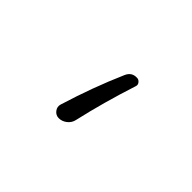

<svg xmlns="http://www.w3.org/2000/svg" viewBox="-47 -307 594 594"><g transform="rotate(45 250.0 -10.0)"><path d="M216.8 120.1Q204.1 120.1 195.8 109.4Q187.5 98.6 191.4 85.9Q224.6 -22.5 266.6 -118.2Q276.4 -140.6 299.8 -139.6Q307.6 -139.6 313 -132.8Q318.4 -126 315.4 -118.2Q281.2 -12.7 258.8 85.9Q255.9 100.6 243.7 110.4Q231.4 120.1 216.8 120.1Z"/></g></svg>

Font: Rounded Mgen+ 1mn light
Style: Regular
Weight: 200
Designer: [Source Han Sans]
Ryoko NISHIZUKA  (kana & ideographs); Paul D. Hunt (Latin, Greek & Cyrillic); Wenlong ZHANG  (bopomofo
Version: Version 1.059.20150602